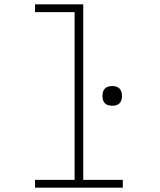

<svg xmlns="http://www.w3.org/2000/svg" viewBox="-20 -868 740 888"><path d="M142 -848H365V-36H548V0H142V-36H325V-812H142ZM499 -379Q454 -379 454 -424Q454 -470 499 -470Q544 -470 544 -424Q544 -379 499 -379Z"/></svg>

Font: Martian Mono Thin
Style: Regular
Weight: 100
Monospace: yes
Designer: Roman Shamin
Foundry: Evil Martians
Version: Version 1.000; ttfautohint (v1.8.4.7-5d5b)